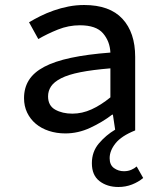

<svg xmlns="http://www.w3.org/2000/svg" viewBox="-20 -521 640 767"><path d="M453 226Q408 226 377.5 202.5Q347 179 347 131Q347 85 375 52Q403 19 440 -3L431 -63H428Q389 -33 340.5 -10.5Q292 12 241 12Q206 12 175.5 2Q145 -8 123 -26.5Q101 -45 88.5 -71Q76 -97 76 -129Q76 -170 95.5 -201Q115 -232 156.5 -254Q198 -276 263.5 -290Q329 -304 421 -311Q419 -356 391.5 -388Q364 -420 299 -420Q254 -420 211.5 -403Q169 -386 133 -365L96 -432Q116 -444 141 -456.5Q166 -469 194.5 -479Q223 -489 253.5 -495Q284 -501 316 -501Q418 -501 469 -446Q520 -391 520 -294V0Q465 22 441.5 51.5Q418 81 418 111Q418 138 435.5 150.5Q453 163 475 163Q491 163 504 157.5Q517 152 526 144L552 190Q533 206 507.5 216Q482 226 453 226ZM269 -67Q308 -67 345.5 -84Q383 -101 421 -132V-248Q349 -242 301 -232.5Q253 -223 224.5 -208.5Q196 -194 184 -176Q172 -158 172 -136Q172 -99 200.5 -83Q229 -67 269 -67Z"/></svg>

Font: SauceCodePro Nerd Font Mono
Style: Regular
Weight: 500
Monospace: yes
Designer: Paul D. Hunt, Teo Tuominen
Foundry: Adobe Systems Incorporated
Version: Version 2.030;PS 1.000;hotconv 16.6.51;makeotf.lib2.5.65220;